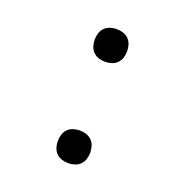

<svg xmlns="http://www.w3.org/2000/svg" viewBox="-104 -633 708 735"><g transform="rotate(20 250.0 -265.0)"><path d="M250 -405Q237 -405 224 -409Q211 -413 201.5 -422.5Q192 -432 188 -445Q184 -458 184 -472Q184 -485 188 -498Q192 -511 201.5 -520.5Q211 -530 224 -534Q237 -538 250 -538Q263 -538 276 -534Q289 -530 298.5 -520.5Q308 -511 312 -498Q316 -485 316 -472Q316 -458 312 -445Q308 -432 298.5 -422.5Q289 -413 276 -409Q263 -405 250 -405ZM250 8Q237 8 224 4Q211 0 201.5 -9.5Q192 -19 188 -32Q184 -45 184 -58Q184 -72 188 -85Q192 -98 201.5 -107.5Q211 -117 224 -121Q237 -125 250 -125Q263 -125 276 -121Q289 -117 298.5 -107.5Q308 -98 312 -85Q316 -72 316 -58Q316 -45 312 -32Q308 -19 298.5 -9.5Q289 0 276 4Q263 8 250 8Z"/></g></svg>

Font: Iosevka Slab Light
Style: Regular
Weight: 300
Monospace: yes
Designer: Belleve Invis
Foundry: Belleve Invis
Version: Version 11.1.0; ttfautohint (v1.8.3)